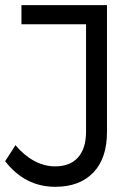

<svg xmlns="http://www.w3.org/2000/svg" viewBox="-20 -720 523 743"><path d="M394 -209Q394 -107.4 341.1 -52.2Q288.1 2.9 193.8 2.9Q76.7 2.9 0 -96.2L40 -158.2Q72.8 -118.7 112.3 -97.4Q151.9 -76.2 192.9 -76.2Q251 -76.2 282 -110.8Q313 -145.5 313 -210.9V-626H63V-700.2H394Z"/></svg>

Font: Montserrat-Arabic Light
Style: Regular
Weight: 300
Designer: Mohamed Gaber
Foundry: Kief Type Foundry
Version: Version 5.008;PS 005.008;hotconv 1.0.88;makeotf.lib2.5.64775